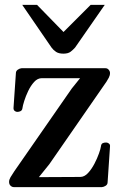

<svg xmlns="http://www.w3.org/2000/svg" viewBox="-20 -764 499 784"><path d="M36.1 0Q29.3 0 23.2 -5.6Q17.1 -11.2 17.1 -21.5Q17.1 -30.3 22.9 -40.3Q28.8 -50.3 38.6 -64.9L272.9 -402.3L319.3 -460L322.3 -444.8H150.9Q133.3 -444.8 119.4 -429.4Q105.5 -414.1 95.2 -392.6Q85 -371.1 78.9 -351.6Q72.8 -332 71.8 -323.2Q70.8 -314 64.5 -310.5Q58.1 -307.1 50.3 -307.1Q44.9 -307.1 39.8 -311.3Q34.7 -315.4 35.2 -323.7L44.9 -465.3Q44.9 -474.1 52.7 -479.5Q60.5 -484.9 67.9 -485.4H411.1Q418.5 -485.4 423.8 -479.2Q429.2 -473.1 429.2 -465.8Q429.2 -456.1 424.3 -446.8Q419.4 -437.5 414.6 -430.2L181.6 -93.8L120.6 -18.1L112.3 -40.5L307.6 -41.5Q324.7 -41.5 339.4 -57.4Q354 -73.2 365.5 -95.2Q377 -117.2 384 -137.2Q391.1 -157.2 392.1 -166Q393.1 -175.8 398.7 -179Q404.3 -182.1 413.6 -182.1Q418.9 -182.1 424.6 -178Q430.2 -173.8 429.2 -165.5L419.4 -20Q419.4 -10.7 411.6 -5.6Q403.8 -0.5 396.5 0ZM238.8 -544.9Q220.2 -544.9 209.2 -552Q198.2 -559.1 190.4 -569.8L70.8 -744.1H131.3L239.3 -633.3L350.1 -744.1H407.7L286.6 -569.8Q278.8 -561 268.6 -553Q258.3 -544.9 238.8 -544.9Z"/></svg>

Font: Gelasio Medium
Style: Regular
Weight: 500
Designer: Eben Sorkin
Foundry: Eben Sorkin
Version: Version 1.008